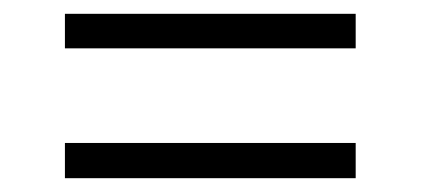

<svg xmlns="http://www.w3.org/2000/svg" viewBox="-20 -442 609 278"><path d="M74 -422H495V-372H74ZM74 -235H495V-184H74Z"/></svg>

Font: Noto Sans Syriac Eastern Light
Style: Regular
Weight: 300
Designer: Patrick Giasson and the Monotype Design Team
Foundry: Monotype Imaging Inc.
Version: Version 3.001